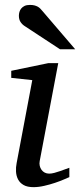

<svg xmlns="http://www.w3.org/2000/svg" viewBox="-20 -752 327 784"><path d="M263.2 -28.8Q257.3 -26.4 241.7 -19.5Q226.1 -12.7 205.1 -5.6Q184.1 1.5 160.9 6.8Q137.7 12.2 117.2 12.2Q91.3 12.2 76.2 3.4Q61 -5.4 53.7 -19.5Q46.4 -33.7 45.4 -51.3Q44.4 -68.8 47.9 -85.9L111.8 -424.8L25.9 -434.1V-462.9L176.8 -494.1H217.8L142.1 -94.2Q140.1 -84 142.3 -74.7Q144.5 -65.4 149.7 -58.3Q154.8 -51.3 162.8 -47.1Q170.9 -43 181.2 -43Q189.9 -43 201.9 -46.1Q213.9 -49.3 225.8 -53.5Q237.8 -57.6 248 -61.5Q258.3 -65.4 263.2 -66.9ZM225.1 -550.8 80.1 -646Q69.8 -652.8 63.5 -662.8Q57.1 -672.9 57.1 -688Q57.1 -695.3 59.3 -703.1Q61.5 -710.9 66.7 -717.3Q71.8 -723.6 80.3 -727.8Q88.9 -731.9 102.1 -731.9Q112.8 -731.9 120.4 -730Q127.9 -728 133.8 -724.9Q139.6 -721.7 144.3 -717Q148.9 -712.4 153.3 -707L287.1 -550.8Z"/></svg>

Font: Charis SIL Viet
Style: Italic
Weight: 400
Italic angle: -11°
Foundry: SIL International
Version: Version 5.000